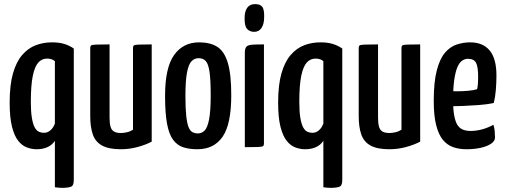

<svg xmlns="http://www.w3.org/2000/svg" viewBox="-20 -716 2459 934"><path d="M285 198Q275 198 265.5 197Q256 196 247 195V-31Q234 -11 211.5 -0.5Q189 10 158 10Q135 10 111.5 1.5Q88 -7 69 -30.5Q50 -54 38.5 -99Q27 -144 27 -217Q27 -302 43 -358.5Q59 -415 88 -448.5Q117 -482 154 -496Q191 -510 233 -510Q267 -510 292 -502.5Q317 -495 339 -480V158Q339 184 329 190.5Q319 197 285 198ZM192 -70Q209 -69 224 -81Q239 -93 247 -115V-418Q241 -424 231.5 -427.5Q222 -431 209 -431Q184 -431 166.5 -412Q149 -393 139.5 -347Q130 -301 130 -220Q130 -173 135 -143Q140 -113 148.5 -97Q157 -81 168.5 -75.5Q180 -70 192 -70Z M568 10Q509 10 476.5 -8Q444 -26 431.5 -62Q419 -98 419 -151V-482Q419 -491 422.5 -494.5Q426 -498 446 -499Q466 -500 513 -500V-144Q513 -117 517.5 -100.5Q522 -84 534 -76.5Q546 -69 569 -69Q581 -69 597 -72.5Q613 -76 627 -85V-482Q627 -491 630.5 -494.5Q634 -498 653 -499Q672 -500 718 -500V-27Q690 -12 650 -1Q610 10 568 10Z M940 10Q901 10 871.5 0.5Q842 -9 822 -36Q802 -63 792.5 -114.5Q783 -166 783 -250Q783 -387 827 -448.5Q871 -510 949 -510Q1002 -510 1036.5 -488.5Q1071 -467 1088 -411Q1105 -355 1105 -253Q1105 -112 1063 -51Q1021 10 940 10ZM943 -67Q961 -67 975 -80.5Q989 -94 997 -134.5Q1005 -175 1005 -252Q1005 -329 999 -368Q993 -407 980 -420Q967 -433 946 -433Q927 -433 912.5 -419Q898 -405 890 -365Q882 -325 882 -249Q882 -189 886 -152Q890 -115 897.5 -97Q905 -79 916.5 -73Q928 -67 943 -67Z M1171 0V-459Q1171 -480 1178.5 -488.5Q1186 -497 1206 -498.5Q1226 -500 1264 -500V-18Q1264 -9 1260 -5.5Q1256 -2 1236.5 -1Q1217 0 1171 0ZM1215 -561Q1193 -562 1181 -576.5Q1169 -591 1170 -630Q1170 -660 1182.5 -678Q1195 -696 1221 -696Q1247 -696 1256.5 -682Q1266 -668 1265 -633Q1265 -600 1252.5 -580.5Q1240 -561 1215 -561Z M1591 198Q1581 198 1571.5 197Q1562 196 1553 195V-31Q1540 -11 1517.5 -0.5Q1495 10 1464 10Q1441 10 1417.5 1.5Q1394 -7 1375 -30.5Q1356 -54 1344.5 -99Q1333 -144 1333 -217Q1333 -302 1349 -358.5Q1365 -415 1394 -448.5Q1423 -482 1460 -496Q1497 -510 1539 -510Q1573 -510 1598 -502.5Q1623 -495 1645 -480V158Q1645 184 1635 190.5Q1625 197 1591 198ZM1498 -70Q1515 -69 1530 -81Q1545 -93 1553 -115V-418Q1547 -424 1537.5 -427.5Q1528 -431 1515 -431Q1490 -431 1472.5 -412Q1455 -393 1445.5 -347Q1436 -301 1436 -220Q1436 -173 1441 -143Q1446 -113 1454.5 -97Q1463 -81 1474.5 -75.5Q1486 -70 1498 -70Z M1874 10Q1815 10 1782.5 -8Q1750 -26 1737.5 -62Q1725 -98 1725 -151V-482Q1725 -491 1728.5 -494.5Q1732 -498 1752 -499Q1772 -500 1819 -500V-144Q1819 -117 1823.5 -100.5Q1828 -84 1840 -76.5Q1852 -69 1875 -69Q1887 -69 1903 -72.5Q1919 -76 1933 -85V-482Q1933 -491 1936.5 -494.5Q1940 -498 1959 -499Q1978 -500 2024 -500V-27Q1996 -12 1956 -1Q1916 10 1874 10Z M2249 10Q2214 10 2185 0Q2156 -10 2135 -35Q2114 -60 2102 -106Q2090 -152 2090 -225Q2090 -318 2105 -374.5Q2120 -431 2145 -460Q2170 -489 2202 -499.5Q2234 -510 2267 -510Q2329 -510 2362 -470.5Q2395 -431 2395 -349Q2395 -314 2392 -278Q2389 -242 2382 -215Q2350 -208 2309 -205Q2268 -202 2230.5 -200.5Q2193 -199 2169 -199Q2145 -199 2145 -199L2147 -273Q2147 -273 2164 -272.5Q2181 -272 2207 -272Q2233 -272 2258.5 -274.5Q2284 -277 2301 -282Q2304 -295 2305 -310.5Q2306 -326 2306 -340Q2306 -392 2295.5 -411Q2285 -430 2256 -430Q2241 -430 2227.5 -420.5Q2214 -411 2204.5 -388Q2195 -365 2189.5 -326Q2184 -287 2184 -229Q2184 -186 2189 -157Q2194 -128 2203.5 -111Q2213 -94 2229.5 -86.5Q2246 -79 2269 -79Q2298 -79 2326.5 -87Q2355 -95 2380 -109Q2385 -96 2386.5 -78.5Q2388 -61 2388 -47Q2388 -30 2369 -17Q2350 -4 2318.5 3Q2287 10 2249 10Z"/></svg>

Font: Yanone Kaffeesatz Medium
Style: Regular
Weight: 500
Designer: Yanone (Cyrillic: Daniel Pouzeot, Huerta Tipografica, and Cyreal)
Foundry: Yanone
Version: Version 2.003